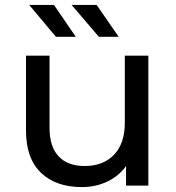

<svg xmlns="http://www.w3.org/2000/svg" viewBox="-20 -757 717 783"><path d="M585 -530H489V-256C489 -200 474.3 -156.7 445 -126C415.7 -95.3 375.7 -80 325 -80C279 -80 243.7 -93.2 219 -119.5C194.3 -145.8 182 -184.7 182 -236V-530H86V-225C86 -149 106.3 -91.5 147 -52.5C187.7 -13.5 243.3 6 314 6C351.3 6 385.8 -1.5 417.5 -16.5C449.2 -31.5 474.7 -52.7 494 -80V0H585ZM99 -737 208 -607H289L200 -737ZM272 -737 383 -607H464L374 -737Z"/></svg>

Font: ICO Headline
Style: Regular
Weight: 500
Designer: Julieta Ulanovsky
Foundry: Julieta Ulanovsky
Version: Version 7.200